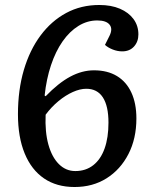

<svg xmlns="http://www.w3.org/2000/svg" viewBox="-20 -736 597 770"><path d="M279 14Q207 14 156.5 -20.5Q106 -55 79 -120.5Q52 -186 52 -278Q52 -375 75.5 -455Q99 -535 142.5 -593.5Q186 -652 245.5 -684Q305 -716 378 -716Q426 -716 461 -701Q496 -686 515.5 -659.5Q535 -633 535 -598Q535 -569 517.5 -549.5Q500 -530 470 -530Q451 -530 432 -537.5Q413 -545 401 -556L419 -592Q433 -620 419.5 -637Q406 -654 370 -654Q330 -654 294.5 -632Q259 -610 231 -570Q203 -530 184.5 -474.5Q166 -419 159 -353L163 -350Q214 -403 261.5 -428.5Q309 -454 357 -454Q411 -454 449 -431Q487 -408 507 -364.5Q527 -321 527 -261Q527 -180 495 -118Q463 -56 407.5 -21Q352 14 279 14ZM282 -50Q324 -50 354 -73.5Q384 -97 399.5 -140.5Q415 -184 415 -244Q415 -311 392.5 -345.5Q370 -380 326 -380Q301 -380 272 -367Q243 -354 214.5 -330.5Q186 -307 163 -276Q160 -207 174 -156.5Q188 -106 216 -78Q244 -50 282 -50Z"/></svg>

Font: Literata Medium
Style: Italic
Weight: 500
Italic angle: -2°
Designer: Latin by Veronika Burian and Jose Scaglione. Greek by Irene Vlachou. Cyrillic by Vera Evstafieva
Foundry: TypeTogether
Version: Version 3.103;gftools[0.9.29]